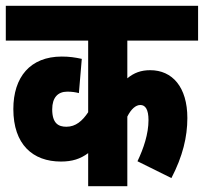

<svg xmlns="http://www.w3.org/2000/svg" viewBox="-20 -642 703 662"><path d="M663 -502V-622H0V-502H284V-255C264 -225 241 -205 209 -205C182 -205 160 -216 160 -265C160 -305 179 -326 212 -326C228 -326 241 -324 252 -321L262 -439C239 -444 219 -447 193 -447C84 -447 26 -376 26 -266C26 -144 93 -85 190 -85C229 -85 257 -94 284 -114V0H419V-240C432 -266 448 -280 464 -280C481 -280 492 -265 492 -228C492 -180 475 -130 454 -86L571 -28C610 -103 626 -170 626 -235C626 -342 574 -400 498 -400C466 -400 442 -391 419 -372V-502Z"/></svg>

Font: Noto Sans Devanagari UI ExtraCondensed ExtraBold
Style: Regular
Weight: 800
Width: 2
Designer: Jelle Bosma - Monotype Design Team
Foundry: Monotype Imaging Inc.
Version: Version 2.003